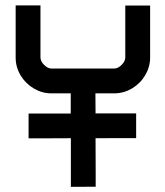

<svg xmlns="http://www.w3.org/2000/svg" viewBox="-20 -707 624 725"><path d="M546.9 -686V-489.7Q546.9 -455.1 528.8 -423.8Q510.7 -392.6 479.2 -373.5Q447.8 -354.5 411.1 -354.5H340.3Q340.3 -324.2 340.8 -278.8H447.3H494.1V-255.9V-232.4V-208V-185.5H447.8Q382.8 -185.5 340.8 -185.1Q340.8 -95.2 341.3 -48.3V-24.4V-2Q317.9 -2 294.4 -1.7Q271 -1.5 247.6 -1.5V-23.9V-48.3V-185.1Q193.4 -185.1 134.8 -184.6H87.9V-207.5V-231.4V-255.9V-278.3H134.8H247.1V-354.5H173.8Q139.2 -354.5 108.2 -372.6Q77.1 -390.6 58.1 -421.9Q39.1 -453.1 39.1 -490.2V-686.5H132.8V-490.2Q132.8 -475.6 146.7 -461.9Q160.6 -448.2 173.8 -448.2H411.1Q425.8 -448.2 439.5 -462.2Q453.1 -476.1 453.1 -489.7V-686Z"/></svg>

Font: GokturkKurgu
Style: Regular
Weight: 400
Designer: facebook.com/biligbitig
Foundry: facebook.com/biligbitig
Version: Version 1.0